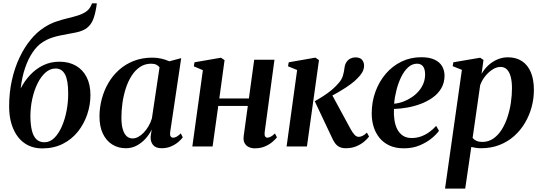

<svg xmlns="http://www.w3.org/2000/svg" viewBox="-20 -882 3258 1156"><path d="M563 -862 559.5 -837Q552.5 -794.5 540.5 -764.2Q528.5 -734 505 -715Q481.5 -696 439.5 -687Q430 -685 418.5 -682.8Q407 -680.5 394.5 -678.5Q372.5 -674 345.5 -669Q318.5 -664 289.5 -654Q260.5 -644 232.5 -625Q202.5 -605.5 176 -566.2Q149.5 -527 130.8 -472Q112 -417 104.5 -349.5Q128 -395 162 -431.2Q196 -467.5 240.2 -489Q284.5 -510.5 337.5 -510.5Q395 -510.5 436.8 -486.5Q478.5 -462.5 501.5 -417.8Q524.5 -373 524.5 -309.5Q524.5 -250.5 505.2 -193.2Q486 -136 449 -89.5Q412 -43 358 -15.8Q304 11.5 234 11.5Q188.5 11.5 152 -5.8Q115.5 -23 89.5 -56Q63.5 -89 49.2 -135.8Q35 -182.5 35 -241Q35 -325.5 51.8 -400Q68.5 -474.5 97.8 -536Q127 -597.5 164.8 -643.2Q202.5 -689 245 -716Q280 -739 315.5 -751.2Q351 -763.5 384.8 -771.5Q418.5 -779.5 447.2 -788.2Q476 -797 497.5 -811.5Q519 -826 530 -852L534 -862ZM314.5 -469.5Q281.5 -469.5 254 -445.2Q226.5 -421 206 -379.5Q185.5 -338 174.2 -286.2Q163 -234.5 163 -180Q163.5 -132 171.8 -97.2Q180 -62.5 198.5 -44Q217 -25.5 247.5 -25.5Q281 -25.5 307.5 -52Q334 -78.5 352.8 -121.8Q371.5 -165 381.2 -217Q391 -269 390.5 -320Q390.5 -398.5 371.5 -434Q352.5 -469.5 314.5 -469.5Z M1005 -89.5Q1002 -68.5 1007.5 -60.8Q1013 -53 1023 -53Q1032.5 -53 1043.8 -59.2Q1055 -65.5 1068.5 -79L1080.5 -55Q1072 -43 1054 -27.5Q1036 -12 1010.5 -0.8Q985 10.5 953 10.5Q917.5 10.5 901.2 -9.5Q885 -29.5 887 -61.5L893.5 -102.5Q880.5 -74.5 857.8 -48.8Q835 -23 804.5 -6.2Q774 10.5 738 10.5Q691 10.5 655 -12.5Q619 -35.5 599 -78.2Q579 -121 579 -180.5Q579 -233.5 592.5 -285Q606 -336.5 632 -381.5Q658 -426.5 696.5 -461Q735 -495.5 785.5 -515.2Q836 -535 897.5 -535Q926 -535 952.2 -528.8Q978.5 -522.5 999.5 -513L1071 -532ZM940.5 -476.5Q934 -486 921.5 -492.2Q909 -498.5 890.5 -498.5Q852 -498.5 822.5 -478.5Q793 -458.5 771.8 -424.8Q750.5 -391 737 -348.8Q723.5 -306.5 717.2 -261.5Q711 -216.5 711 -174.5Q711 -129.5 719.8 -101.8Q728.5 -74 743.5 -61.2Q758.5 -48.5 778 -48.5Q795.5 -48.5 812.8 -58Q830 -67.5 845.8 -84Q861.5 -100.5 874.2 -122.2Q887 -144 894.5 -169Z M1573.5 -86Q1571.5 -67.5 1576.5 -60.2Q1581.5 -53 1589 -53Q1598 -53 1609.2 -58.5Q1620.5 -64 1635.5 -78.5L1647.5 -55Q1638 -43 1620 -27.5Q1602 -12 1575.5 -0.5Q1549 11 1514 11Q1494.5 11 1478 3.5Q1461.5 -4 1452.5 -20.8Q1443.5 -37.5 1447.5 -65L1472 -244H1294L1260 0H1138L1201.5 -459.5L1147 -482.5L1151 -507L1310.5 -534.5L1332 -520L1300.5 -289H1478.5L1510.5 -522.5H1632.5Z M1705.5 0 1769 -460.5 1714 -483 1718.5 -507 1879 -535 1900.5 -520 1828 0ZM2062 10.5Q2039 10.5 2023.2 2.5Q2007.5 -5.5 1996.2 -21.5Q1985 -37.5 1975 -61L1875 -272.5Q1906 -290 1931 -306.5Q1956 -323 1976.8 -340.2Q1997.5 -357.5 2015 -377.5Q2037.5 -401 2044.8 -426.8Q2052 -452.5 2054 -472.5Q2056.5 -494 2066 -508.2Q2075.5 -522.5 2089.8 -529.5Q2104 -536.5 2119 -536.5Q2148 -536.5 2159.8 -522Q2171.5 -507.5 2172 -488Q2172 -465.5 2160.8 -446.2Q2149.5 -427 2132 -410.5Q2117 -394 2092.2 -375.8Q2067.5 -357.5 2038.5 -339.8Q2009.5 -322 1981 -307Q1952.5 -292 1929 -282L1973.5 -321.5L2089.5 -107.5Q2102 -84.5 2114 -71.2Q2126 -58 2140 -58Q2150 -58 2162.8 -64Q2175.5 -70 2189 -83.5L2202 -60Q2192 -45.5 2172.2 -29Q2152.5 -12.5 2124.8 -1Q2097 10.5 2062 10.5Z M2623 -94.5Q2608.5 -73.5 2578.8 -49Q2549 -24.5 2506.8 -6.8Q2464.5 11 2411.5 11Q2361 11 2324.2 -6.2Q2287.5 -23.5 2264 -53Q2240.5 -82.5 2229.2 -120Q2218 -157.5 2218 -198.5Q2218 -269 2240.5 -330.2Q2263 -391.5 2303 -438.2Q2343 -485 2397.5 -511.2Q2452 -537.5 2516 -537.5Q2564.5 -537.5 2595.5 -523.2Q2626.5 -509 2641.2 -484.2Q2656 -459.5 2656.5 -427.5Q2656.5 -384 2637.2 -351Q2618 -318 2585.5 -294.8Q2553 -271.5 2513 -256.5Q2473 -241.5 2431 -234.2Q2389 -227 2352 -226Q2350 -191.5 2354.8 -159.8Q2359.5 -128 2372 -103.8Q2384.5 -79.5 2405.8 -65.2Q2427 -51 2458 -51Q2489.5 -51 2516.2 -61Q2543 -71 2565.5 -87.5Q2588 -104 2606 -124ZM2491 -498.5Q2461.5 -498.5 2437.5 -476.8Q2413.5 -455 2396 -419.5Q2378.5 -384 2367.5 -341.5Q2356.5 -299 2353 -257.5Q2380.5 -260 2407.5 -270Q2434.5 -280 2458.2 -295.8Q2482 -311.5 2500.5 -332.8Q2519 -354 2529.2 -379.5Q2539.5 -405 2539.5 -434.5Q2539 -467.5 2526.5 -483Q2514 -498.5 2491 -498.5Z M2659.5 253.5 2761 -461.5 2705.5 -483.5 2709.5 -507 2871 -534.5 2891 -521 2879.5 -437Q2895 -465 2919.2 -487.8Q2943.5 -510.5 2974 -523.8Q3004.5 -537 3038 -537Q3087.5 -537 3122.5 -514Q3157.5 -491 3176 -447.2Q3194.5 -403.5 3194.5 -340.5Q3194.5 -288 3180.8 -237.2Q3167 -186.5 3140.5 -141.8Q3114 -97 3075.5 -62.8Q3037 -28.5 2987 -9Q2937 10.5 2876 10.5Q2862 10.5 2846.8 8.5Q2831.5 6.5 2817.5 3L2781 253.5ZM2825.5 -51.5Q2834.5 -40.5 2848.8 -34Q2863 -27.5 2884 -27.5Q2920.5 -27.5 2949.5 -47.2Q2978.5 -67 2999.8 -100.2Q3021 -133.5 3035 -175.5Q3049 -217.5 3055.8 -262.8Q3062.5 -308 3062.5 -350.5Q3062.5 -391 3055 -419.5Q3047.5 -448 3032.5 -463.5Q3017.5 -479 2993.5 -479Q2969 -479 2944.2 -462.8Q2919.5 -446.5 2900 -421.5Q2880.5 -396.5 2871 -369Z"/></svg>

Font: Merriweather 96pt SemiBold
Style: Italic
Weight: 600
Italic angle: -7.8°
Version: Version 2.101